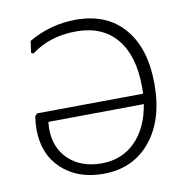

<svg xmlns="http://www.w3.org/2000/svg" viewBox="-75 -717 786 797"><g transform="rotate(-10 318.0 -319.0)"><path d="M296 -644Q426 -644 498.5 -559.5Q571 -475 571 -324Q571 -173 497 -83.5Q423 6 298 6Q190 6 123 -56.5Q56 -119 56 -224Q56 -244 60 -278L70 -289L518 -293V-322Q518 -453 458.5 -524.5Q399 -596 289 -596Q177 -596 98 -536L89 -541L96 -590Q189 -644 296 -644ZM108 -219Q108 -136 160.5 -87Q213 -38 298 -38Q384 -38 440.5 -94.5Q497 -151 513 -250L110 -246Z"/></g></svg>

Font: Alegreya Sans SC Light
Style: Regular
Weight: 300
Designer: Juan Pablo del Peral
Foundry: Huerta Tipografica
Version: Version 2.007